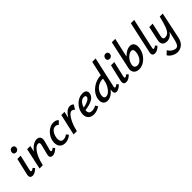

<svg xmlns="http://www.w3.org/2000/svg" viewBox="202 -2002 3581 3581"><g transform="rotate(-45 1992.5 -211.0)"><path d="M138 -573Q138 -603 157.5 -624Q177 -645 207 -645Q233 -645 248 -629.5Q263 -614 263 -590Q263 -559 243 -539.5Q223 -520 194 -520Q168 -520 153 -534.5Q138 -549 138 -573ZM44 -54Q44 -71 48 -87L125 -418H212L141 -111Q138 -99 138 -91Q138 -71 156 -71Q166 -71 178 -78Q190 -85 209 -100L239 -63Q170 6 108 6Q79 6 61.5 -9Q44 -24 44 -54Z M768 -63Q699 6 637 6Q608 6 591 -8.5Q574 -23 574 -52Q574 -65 579 -85L628 -278Q633 -296 633 -309Q633 -347 597 -347Q557 -347 513.5 -301Q470 -255 434 -175.5Q398 -96 379 0H292L383 -418H467L441 -296Q487 -359 538.5 -392Q590 -425 639 -425Q678 -425 702 -403.5Q726 -382 726 -339Q726 -319 718 -287L670 -111Q667 -99 667 -91Q667 -71 685 -71Q695 -71 707 -78Q719 -85 738 -100Z M1056 -350Q1006 -350 971 -305.5Q936 -261 923 -198Q918 -177 918 -151Q918 -110 936.5 -87.5Q955 -65 989 -65Q1017 -65 1043.5 -75Q1070 -85 1090 -102L1125 -57Q1093 -28 1052 -11Q1011 6 969 6Q902 6 863 -33.5Q824 -73 824 -141Q824 -170 829 -192Q841 -255 878.5 -308.5Q916 -362 969.5 -393.5Q1023 -425 1082 -425Q1152 -425 1183 -381L1120 -321Q1095 -350 1056 -350Z M1588 -393 1536 -306Q1524 -321 1505.5 -330Q1487 -339 1472 -339Q1443 -339 1406 -297Q1369 -255 1335 -181Q1301 -107 1281 -17L1277 0H1190L1284 -418H1368L1341 -292Q1380 -356 1424 -390.5Q1468 -425 1511 -425Q1533 -425 1555 -417Q1577 -409 1588 -393Z M1947 -345Q1947 -334 1944 -320Q1917 -195 1667 -163Q1666 -157 1666 -146Q1666 -66 1747 -66Q1772 -66 1800.5 -73.5Q1829 -81 1854 -97L1886 -49Q1851 -23 1809.5 -8.5Q1768 6 1726 6Q1656 6 1615.5 -33Q1575 -72 1575 -139Q1575 -164 1581 -192Q1594 -254 1633.5 -307.5Q1673 -361 1729 -393Q1785 -425 1847 -425Q1898 -425 1922.5 -403Q1947 -381 1947 -345ZM1861 -324Q1861 -339 1851 -349Q1841 -359 1816 -359Q1769 -359 1732.5 -319Q1696 -279 1679 -220Q1755 -234 1804 -259.5Q1853 -285 1860 -315Q1861 -318 1861 -324Z M2418 -100 2448 -63Q2414 -29 2380.5 -11.5Q2347 6 2321 6Q2294 6 2280.5 -10.5Q2267 -27 2267 -56Q2267 -76 2271 -93L2274 -108Q2234 -54 2184 -24Q2134 6 2085 6Q2034 6 2004.5 -25.5Q1975 -57 1975 -111Q1975 -132 1979 -151Q1992 -223 2043 -284.5Q2094 -346 2169.5 -383.5Q2245 -421 2329 -421L2393 -711H2483L2350 -111Q2347 -101 2347 -92Q2347 -71 2366 -71Q2385 -71 2418 -100ZM2300 -278 2314 -349H2313Q2249 -349 2197.5 -323Q2146 -297 2114 -252Q2082 -207 2073 -151Q2071 -135 2071 -127Q2071 -70 2121 -70Q2158 -70 2195.5 -100.5Q2233 -131 2261 -179.5Q2289 -228 2300 -278Z M2608 -573Q2608 -603 2627.5 -624Q2647 -645 2677 -645Q2703 -645 2718 -629.5Q2733 -614 2733 -590Q2733 -559 2713 -539.5Q2693 -520 2664 -520Q2638 -520 2623 -534.5Q2608 -549 2608 -573ZM2514 -54Q2514 -71 2518 -87L2595 -418H2682L2611 -111Q2608 -99 2608 -91Q2608 -71 2626 -71Q2636 -71 2648 -78Q2660 -85 2679 -100L2709 -63Q2640 6 2578 6Q2549 6 2531.5 -9Q2514 -24 2514 -54Z M3201 -307Q3201 -274 3192 -238Q3175 -169 3133 -113Q3091 -57 3034 -25Q2977 7 2916 7Q2854 7 2819 -26.5Q2784 -60 2784 -114Q2784 -133 2788 -150L2910 -711H3000L2915 -329Q2956 -373 3004.5 -399Q3053 -425 3099 -425Q3150 -425 3175.5 -392.5Q3201 -360 3201 -307ZM3101 -278Q3101 -343 3052 -343Q3022 -343 2986.5 -320Q2951 -297 2922 -259Q2893 -221 2882 -179L2878 -163Q2874 -143 2874 -134Q2874 -102 2893 -84.5Q2912 -67 2944 -67Q2993 -67 3033 -106.5Q3073 -146 3091 -212Q3101 -249 3101 -278Z M3271 -54Q3271 -70 3275 -85L3412 -711H3500L3368 -111Q3365 -99 3365 -91Q3365 -71 3383 -71Q3393 -71 3405 -78Q3417 -85 3436 -100L3466 -63Q3397 6 3335 6Q3271 6 3271 -54Z M3849 111Q3830 198 3775.5 243.5Q3721 289 3649 289Q3597 289 3543 260Q3489 231 3461 182L3530 117Q3558 166 3598.5 191.5Q3639 217 3675 217Q3708 217 3729 189.5Q3750 162 3764 106L3809 -87Q3744 7 3649 7Q3600 7 3569.5 -18.5Q3539 -44 3539 -95Q3539 -110 3544 -137L3605 -418H3694L3636 -155Q3631 -135 3631 -116Q3631 -92 3643 -81.5Q3655 -71 3678 -71Q3725 -71 3758 -101Q3791 -131 3819.5 -205.5Q3848 -280 3880 -418H3960Z"/></g></svg>

Font: Ysabeau Infant Semibold
Style: Italic
Weight: 600
Italic angle: -12°
Designer: Christian Thalmann (Catharsis Fonts)
Version: Version 0.003